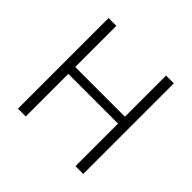

<svg xmlns="http://www.w3.org/2000/svg" viewBox="-172 -872 1046 1046"><g transform="rotate(45 350.5 -349.0)"><path d="M542 -328H159V0H99V-698H159V-381H542V-698H602V0H542Z"/></g></svg>

Font: IBM Plex Sans Thai Looped Light
Style: Regular
Weight: 300
Designer: Mike Abbink, Paul van der Laan, Pieter van Rosmalen, Ben Mitchell, Mark Frömberg
Foundry: Bold Monday
Version: Version 1.1